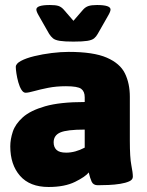

<svg xmlns="http://www.w3.org/2000/svg" viewBox="-20 -738 585 766"><path d="M174 8Q99 8 60 -36.5Q21 -81 21 -154Q21 -182 31 -212.5Q41 -243 71 -270Q101 -297 160 -314Q219 -331 318 -331V-350Q318 -373 304 -383.5Q290 -394 243 -394Q204 -394 171.5 -387.5Q139 -381 116 -374.5Q93 -368 82 -368Q73 -368 65.5 -380Q58 -392 53 -410Q48 -428 45.5 -445Q43 -462 43 -471Q43 -484 63.5 -495Q84 -506 117 -514Q150 -522 186.5 -526.5Q223 -531 254 -531Q353 -531 406 -508Q459 -485 478.5 -445Q498 -405 498 -352V-176Q498 -109 504 -79Q510 -49 510 -33Q510 -21 495.5 -14.5Q481 -8 459 -4.5Q437 -1 413 0Q389 1 370 1Q352 1 345.5 -13.5Q339 -28 334 -50Q321 -33 279.5 -12.5Q238 8 174 8ZM244 -129Q280 -129 318 -149V-221Q247 -221 220.5 -209.5Q194 -198 194 -170Q194 -151 205.5 -140Q217 -129 244 -129ZM367 -718Q421 -718 421 -700Q421 -692 411 -675L370 -603Q364 -592 355.5 -585Q347 -578 328.5 -575Q310 -572 273 -572Q237 -572 218.5 -575Q200 -578 191.5 -585Q183 -592 176 -603L135 -675Q125 -692 125 -700Q125 -718 179 -718Q201 -718 212.5 -714.5Q224 -711 234 -700L273 -655L312 -700Q321 -710 333 -714Q345 -718 367 -718Z"/></svg>

Font: Asap Black
Style: Regular
Weight: 900
Designer: Pablo Cosgaya
Foundry: Omnibus-Type
Version: Version 3.001; ttfautohint (v1.8.4.7-5d5b)